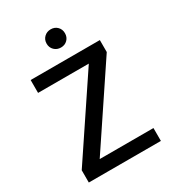

<svg xmlns="http://www.w3.org/2000/svg" viewBox="-205 -983 994 1098"><g transform="rotate(-30 292.0 -434.0)"><path d="M259.5 -765Q242 -782 242 -808Q242 -834 259.5 -851Q277 -868 303 -868Q329 -868 346 -851Q363 -834 363 -808Q363 -782 346 -765Q329 -748 303 -748Q277 -748 259.5 -765ZM516 -674V-595L175 -85H530V0H54V-81L394 -589H59V-674Z"/></g></svg>

Font: Hind Medium
Style: Regular
Weight: 500
Designer: Manushi Parikh, Satya Rajpurohit
Foundry: Indian Type Foundry
Version: Version 1.201;PS 1.0;hotconv 1.0.78;makeotf.lib2.5.61930; tt